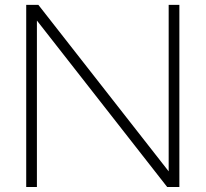

<svg xmlns="http://www.w3.org/2000/svg" viewBox="-20 -752 827 772"><path d="M701.2 0H652.3L128.4 -669.4V0H85.4V-732.4H134.3L658.2 -63V-732.4H701.2Z"/></svg>

Font: Kumbh Sans ExtraLight
Style: Regular
Weight: 250
Version: Version 1.005